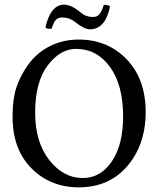

<svg xmlns="http://www.w3.org/2000/svg" viewBox="-20 -795 680 825"><path d="M379 -722Q396 -722 406 -732.5Q416 -743 426 -774Q442 -775 453 -768Q433 -669 366 -669Q342 -669 302 -701Q278 -720 248 -720Q229 -720 219.5 -709Q210 -698 202 -672Q183 -669 175 -677Q198 -775 255 -775Q287 -775 327 -741Q349 -722 379 -722ZM307 -585Q239 -585 185 -514Q131 -443 131 -311Q131 -185 191.5 -107.5Q252 -30 336 -30Q412 -30 460.5 -101.5Q509 -173 509 -294Q509 -430 452.5 -507.5Q396 -585 307 -585ZM606 -313Q606 -195 549 -110Q468 10 318 10Q197 10 115.5 -71.5Q34 -153 34 -294Q34 -369 50 -418Q66 -467 99 -514Q136 -567 193 -596Q250 -625 318 -625Q443 -625 524.5 -540Q606 -455 606 -313Z"/></svg>

Font: Linux Libertine Mono O
Style: Mono
Weight: 400
Designer: Philipp H. Poll
Foundry: Philipp H. Poll
Version: Version 5.1.7